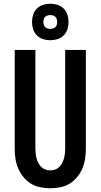

<svg xmlns="http://www.w3.org/2000/svg" viewBox="-20 -1003 540 1031"><path d="M250 8Q223 8 196 2.5Q169 -3 146 -17Q123 -31 105.5 -52.5Q88 -74 77.5 -99Q67 -124 63 -151Q59 -178 59 -205V-735H170V-205Q170 -192 171.5 -178.5Q173 -165 176.5 -152.5Q180 -140 186 -128Q192 -116 201.5 -106.5Q211 -97 224 -92.5Q237 -88 250 -88Q263 -88 276 -92.5Q289 -97 298.5 -106.5Q308 -116 314 -128Q320 -140 323.5 -152.5Q327 -165 328.5 -178.5Q330 -192 330 -205V-735H441V-205Q441 -178 437 -151Q433 -124 422.5 -99Q412 -74 394.5 -52.5Q377 -31 354 -17Q331 -3 304 2.5Q277 8 250 8ZM250 -787Q230 -787 211 -793Q192 -799 178 -813Q164 -827 158 -846Q152 -865 152 -885Q152 -905 158 -924Q164 -943 178 -957Q192 -971 211 -977Q230 -983 250 -983Q270 -983 289 -977Q308 -971 322 -957Q336 -943 342 -924Q348 -905 348 -885Q348 -865 342 -846Q336 -827 322 -813Q308 -799 289 -793Q270 -787 250 -787ZM250 -848Q257 -848 264.5 -850Q272 -852 277.5 -857.5Q283 -863 285 -870.5Q287 -878 287 -885Q287 -892 285 -899.5Q283 -907 277.5 -912.5Q272 -918 264.5 -920Q257 -922 250 -922Q243 -922 235.5 -920Q228 -918 222.5 -912.5Q217 -907 215 -899.5Q213 -892 213 -885Q213 -878 215 -870.5Q217 -863 222.5 -857.5Q228 -852 235.5 -850Q243 -848 250 -848Z"/></svg>

Font: Iosevka SS18
Style: Bold
Weight: 700
Monospace: yes
Designer: Belleve Invis
Foundry: Belleve Invis
Version: Version 25.1.1; ttfautohint (v1.8.4)